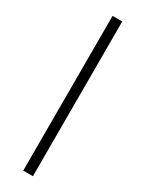

<svg xmlns="http://www.w3.org/2000/svg" viewBox="-219 -731 675 892"><g transform="rotate(30 118.5 -285.0)"><path d="M93 130H145V-700H93Z"/></g></svg>

Font: PT Serif
Style: Regular
Weight: 400
Designer: A.Korolkova, O.Umpeleva, V.Yefimov
Foundry: ParaType Ltd
Version: Version 1.000;PS 001.000;hotconv 1.0.88;makeotf.lib2.5.64775